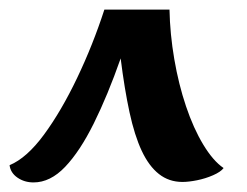

<svg xmlns="http://www.w3.org/2000/svg" viewBox="-24 -680 516 401"><path d="M46 -299Q27 -299 12.5 -309Q-2 -319 -4 -335Q32 -350 68 -399Q104 -448 137 -517Q170 -586 194 -660H330Q331 -609 340 -556.5Q349 -504 364.5 -458Q380 -412 400.5 -378Q421 -344 443 -329Q437 -321 421 -314Q405 -307 387.5 -303.5Q370 -300 357 -300Q329 -300 308 -316.5Q287 -333 272 -365Q257 -397 246.5 -445.5Q236 -494 228 -558Q201 -481 172 -422.5Q143 -364 112 -331.5Q81 -299 46 -299Z"/></svg>

Font: Sansita Swashed Light Light
Style: Regular
Weight: 300
Version: Version 1.003